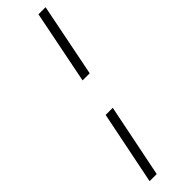

<svg xmlns="http://www.w3.org/2000/svg" viewBox="-307 -749 877 877"><g transform="rotate(-45 131.0 -311.0)"><path d="M138 -404 209 -760H255L184 -404ZM29 138 101 -218H147L75 138Z"/></g></svg>

Font: IBM Plex Sans Cond Light
Style: Italic
Weight: 300
Width: 3
Italic angle: -11°
Designer: Mike Abbink, Paul van der Laan, Pieter van Rosmalen
Foundry: Bold Monday
Version: Version 1.3